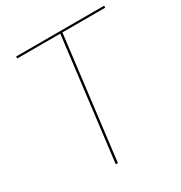

<svg xmlns="http://www.w3.org/2000/svg" viewBox="-165 -820 887 939"><g transform="rotate(-30 278.5 -350.0)"><path d="M557 -700 556 -689H314.5L230 0H218L302.5 -689H59L60 -700Z"/></g></svg>

Font: Lato Hairline
Style: Italic
Weight: 100
Italic angle: -7°
Designer: Lukasz Dziedzic
Foundry: tyPoland Lukasz Dziedzic
Version: Version 2.007; 2014-02-27